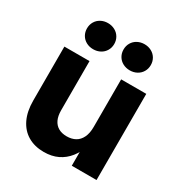

<svg xmlns="http://www.w3.org/2000/svg" viewBox="-174 -859 938 995"><g transform="rotate(30 295.0 -361.5)"><path d="M49.8 -192.4V-515.6H200.2V-221.1Q200.2 -187.8 210.9 -164.9Q221.7 -142.1 242.3 -130.3Q262.9 -118.6 292.1 -118.6Q321.5 -118.6 343.4 -130.7Q365.2 -142.8 377.3 -168Q389.5 -193.2 389.5 -230.9V-515.6H539.8V0H391.7V-135.3H416.3Q399.7 -88.5 374.2 -56.1Q348.7 -23.7 312.7 -6.4Q276.7 10.9 229.9 10.9Q174.6 10.9 134.1 -13Q93.7 -36.9 71.7 -82.6Q49.8 -128.3 49.8 -192.4ZM322.7 -656.2Q322.7 -678.3 333.2 -696.2Q343.7 -714.1 362.4 -724.1Q381.2 -734.2 404.2 -734.2Q427.2 -734.2 445.8 -724.1Q464.5 -714.1 475.1 -696.2Q485.7 -678.3 485.7 -656.2Q485.7 -634 475.1 -616.1Q464.5 -598.2 445.8 -588.2Q427.2 -578.1 404.2 -578.1Q381.2 -578.1 362.4 -588.2Q343.7 -598.2 333.2 -616.1Q322.7 -634 322.7 -656.2ZM103.9 -656.2Q103.9 -678.3 114.4 -696.2Q124.9 -714.1 143.5 -724.1Q162.1 -734.2 185.2 -734.2Q208.2 -734.2 227 -724.1Q245.7 -714.1 256.3 -696.2Q267 -678.3 267 -656.2Q267 -634 256.3 -616.1Q245.7 -598.2 227 -588.2Q208.2 -578.1 185.2 -578.1Q162.1 -578.1 143.5 -588.2Q124.9 -598.2 114.4 -616.1Q103.9 -634 103.9 -656.2Z"/></g></svg>

Font: Intratopia Thin
Style: Regular
Weight: 100
Designer: Rasmus Andersson
Foundry: rsms
Version: Version 3.000;Glyphs 3.2.3 (3260)